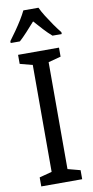

<svg xmlns="http://www.w3.org/2000/svg" viewBox="-103 -984 497 1026"><g transform="rotate(-10 145.5 -471.5)"><path d="M256 0H34V-49L102 -67V-647L34 -665V-714H256V-665L188 -647V-67L256 -49ZM185 -943Q195 -921 212 -894Q229 -867 247.5 -840.5Q266 -814 283 -793V-783H233Q211 -802 189 -826Q167 -850 144 -876Q121 -850 98 -825Q75 -800 56 -783H6V-793Q24 -817 42.5 -843.5Q61 -870 77 -896Q93 -922 103 -943Z"/></g></svg>

Font: Noto Sans Display Condensed
Style: Regular
Weight: 400
Width: 3
Designer: Monotype Design Team
Foundry: Monotype Imaging Inc.
Version: Version 2.003